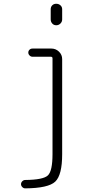

<svg xmlns="http://www.w3.org/2000/svg" viewBox="-20 -780 540 1030"><path d="M252 -730.5Q252 -743.2 260.3 -751.5Q268.6 -759.8 281.7 -759.8Q294.9 -759.8 304.2 -751.5Q313.5 -743.2 313.5 -730.5V-675.8Q313.5 -663.1 304.2 -653.8Q294.9 -644.5 281.7 -644.5Q268.6 -644.5 260.3 -653.8Q252 -663.1 252 -675.8ZM115.2 230.5Q106.4 230.5 99.6 223.6Q92.8 216.8 92.8 208Q92.8 199.2 99.6 192.4Q106.4 185.5 115.2 185.5Q212.9 184.6 237.3 160.6Q261.7 136.7 261.7 46.9V-466.8Q261.7 -475.6 252.9 -475.6H154.3Q145.5 -475.6 138.7 -482.4Q131.8 -489.3 131.8 -498Q131.8 -506.8 138.2 -513.2Q144.5 -519.5 154.3 -519.5H255.9Q279.3 -519.5 296.4 -502.9Q313.5 -486.3 313.5 -462.9V46.9Q313.5 159.2 276.4 194.3Q239.3 229.5 115.2 230.5Z"/></svg>

Font: Rounded-X Mgen+ 1m light
Style: Regular
Weight: 200
Designer: [Source Han Sans]
Ryoko NISHIZUKA  (kana & ideographs); Paul D. Hunt (Latin, Greek & Cyrillic); Wenlong ZHANG  (bopomofo
Version: Version 1.059.20150602